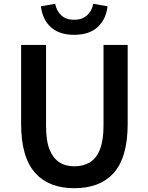

<svg xmlns="http://www.w3.org/2000/svg" viewBox="-20 -975 780 1009"><path d="M167 -64Q91 -146 91 -324V-739H222V-314Q222 -233 241 -188Q276 -101 371 -101Q416 -101 451 -121Q524 -165 524 -314V-739H651V-324Q651 -147 576 -64Q504 14 371 14Q238 14 167 -64ZM195 -942 270 -955Q277 -917 302.5 -894Q328 -871 369 -871Q411 -871 437 -894Q463 -917 470 -955L545 -942Q538 -875 494 -833.5Q450 -792 369 -792Q292 -792 247.5 -832Q203 -872 195 -942Z"/></svg>

Font: Merged Yaku Han JP SemiBold
Style: Regular
Weight: 600
Designer: Ryoko NISHIZUKA 西塚涼子 (kana, bopomofo & ideographs); Paul D. Hunt (Latin, Greek & Cyrillic); Sandoll Communications 산돌커뮤니
Foundry: Adobe
Version: Version 2.004